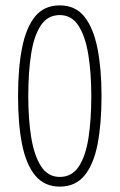

<svg xmlns="http://www.w3.org/2000/svg" viewBox="-20 -774 445 713"><path d="M357 -418Q357 -315 342.5 -239.5Q328 -164 294 -122.5Q260 -81 202 -81Q145 -81 111 -122Q77 -163 62 -238Q47 -313 47 -417Q47 -521 62 -596.5Q77 -672 110.5 -713Q144 -754 202 -754Q260 -754 293.5 -712Q327 -670 342 -594Q357 -518 357 -418ZM85 -417Q85 -331 96 -263.5Q107 -196 132.5 -156.5Q158 -117 202 -117Q247 -117 272.5 -155.5Q298 -194 308.5 -261.5Q319 -329 319 -417Q319 -503 308 -571Q297 -639 271.5 -678.5Q246 -718 202 -718Q157 -718 131.5 -679.5Q106 -641 95.5 -573Q85 -505 85 -417Z"/></svg>

Font: Noto Sans Telugu UI ExtraCondensed ExtraLight
Style: Regular
Weight: 200
Width: 2
Designer: Jelle Bosma - Monotype Design Team
Foundry: Monotype Imaging Inc.
Version: Version 2.005